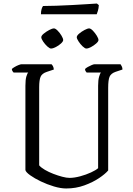

<svg xmlns="http://www.w3.org/2000/svg" viewBox="-20 -1068 754 1088"><path d="M355 0Q324 0 285.5 -11.5Q247 -23 211.5 -40Q176 -57 151.5 -74.5Q127 -92 124 -104V-582Q124 -617 129.5 -635Q135 -653 140 -657H57Q54 -660 51 -664.5Q48 -669 47 -677Q52 -682 63 -688.5Q74 -695 85.5 -699.5Q97 -704 102 -704H272Q276 -700 280 -693Q284 -686 285 -674L246 -661Q218 -652 210 -633Q202 -614 202 -574V-131Q213 -118 234.5 -105.5Q256 -93 282 -83Q308 -73 332.5 -66.5Q357 -60 374 -60Q401 -60 434.5 -69Q468 -78 496 -91Q524 -104 536 -115V-582Q536 -614 541.5 -633Q547 -652 552 -657H471Q468 -661 465 -665Q462 -669 462 -677Q466 -682 477.5 -688.5Q489 -695 500 -699.5Q511 -704 516 -704H663Q666 -700 670 -692Q674 -684 674 -674L635 -661Q609 -652 601 -633.5Q593 -615 593 -570V-102Q576 -82 541 -58.5Q506 -35 458 -17.5Q410 0 355 0ZM469 -793Q461 -793 448 -805.5Q435 -818 425 -833.5Q415 -849 415 -857Q415 -866 428.5 -877.5Q442 -889 459 -898Q476 -907 485 -907Q494 -907 506.5 -894Q519 -881 528.5 -865.5Q538 -850 538 -841Q538 -833 525 -821.5Q512 -810 496 -801.5Q480 -793 469 -793ZM269 -793Q261 -793 248 -805Q235 -817 224.5 -832.5Q214 -848 214 -857Q214 -866 228 -877.5Q242 -889 259 -898Q276 -907 286 -907Q294 -907 306.5 -894.5Q319 -882 328.5 -866Q338 -850 338 -841Q338 -833 325.5 -821.5Q313 -810 296.5 -801.5Q280 -793 269 -793ZM212 -987Q212 -1005 216 -1017.5Q220 -1030 224 -1034Q255 -1034 299.5 -1035.5Q344 -1037 390 -1039.5Q436 -1042 474 -1044.5Q512 -1047 529 -1048L540 -1039Q539 -1021 535 -1007.5Q531 -994 528 -987Z"/></svg>

Font: Texturina ExtraLight
Style: Regular
Weight: 200
Designer: Guillermo Torres Carreño
Foundry: Omnibus-Type
Version: Version 1.002; ttfautohint (v1.8.3)